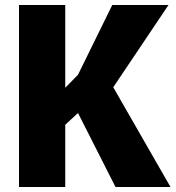

<svg xmlns="http://www.w3.org/2000/svg" viewBox="-20 -748 702 768"><path d="M56 -728H241V-397L292 -449L429 -728H654L433 -399L662 0H442L292 -296L241 -249V0H56Z"/></svg>

Font: Murecho ExtraBold
Style: Regular
Weight: 800
Designer: Neil Summerour
Foundry: Positype
Version: Version 1.010; ttfautohint (v1.8.3)